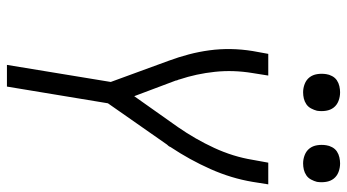

<svg xmlns="http://www.w3.org/2000/svg" viewBox="-238 -738 977 540"><g transform="rotate(90 250.0 -468.5)"><path d="M163 0 211 -292 151 -456Q141 -483 133.5 -511.5Q126 -540 122 -569.5Q118 -599 118.5 -629.5Q119 -660 124 -691L132 -735H193L186 -691Q177 -637 182.5 -585Q188 -533 204 -485V-484Q205 -482 206 -479.5Q207 -477 207 -475L251 -358L338 -481Q372 -530 396.5 -583Q421 -636 430 -691L438 -735H499L492 -691Q482 -631 456 -572.5Q430 -514 394 -460Q393 -457 391 -454.5Q389 -452 387 -450L271 -284L224 0ZM440 -833Q428 -833 416.5 -837.5Q405 -842 398 -851Q391 -860 389 -872.5Q387 -885 389 -898Q390 -906 394.5 -914.5Q399 -923 406.5 -928Q414 -933 423 -935Q432 -937 440 -937Q453 -937 464.5 -932.5Q476 -928 483 -919Q490 -910 492 -897.5Q494 -885 492 -872Q490 -864 485.5 -855.5Q481 -847 473.5 -842Q466 -837 457.5 -835Q449 -833 440 -833ZM240 -833Q228 -833 216.5 -837.5Q205 -842 198 -851Q191 -860 189 -872.5Q187 -885 189 -898Q190 -906 194.5 -914.5Q199 -923 206.5 -928Q214 -933 223 -935Q232 -937 240 -937Q253 -937 264.5 -932.5Q276 -928 283 -919Q290 -910 292 -897.5Q294 -885 292 -872Q290 -864 285.5 -855.5Q281 -847 273.5 -842Q266 -837 257.5 -835Q249 -833 240 -833Z"/></g></svg>

Font: Iosevka Curly Light Oblique
Style: Regular
Weight: 300
Italic angle: -9°
Monospace: yes
Designer: Belleve Invis
Foundry: Belleve Invis
Version: Version 11.1.0; ttfautohint (v1.8.3)